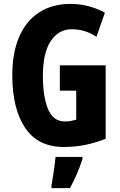

<svg xmlns="http://www.w3.org/2000/svg" viewBox="-20 -744 617 985"><path d="M287 -409H522V-32Q469 -11 417 -0.5Q365 10 307 10Q175 10 109 -88Q43 -186 43 -359Q43 -472 78 -554Q113 -636 180 -680Q247 -724 343 -724Q392 -724 437 -711.5Q482 -699 518 -679L475 -555Q417 -594 348 -594Q281 -594 240.5 -533.5Q200 -473 200 -355Q200 -248 226.5 -184.5Q253 -121 312 -121Q331 -121 343.5 -123.5Q356 -126 371 -130V-279H287ZM403 72Q391 110 374.5 148Q358 186 339 221H244V208Q247 190 251.5 163.5Q256 137 259.5 109.5Q263 82 265 61H403Z"/></svg>

Font: Noto Sans Sinhala ExtraCondensed ExtraBold
Style: Regular
Weight: 800
Width: 2
Designer: Jelle Bosma - Monotype Design Team
Foundry: Monotype Imaging Inc.
Version: Version 2.006; ttfautohint (v1.8.4.7-5d5b)